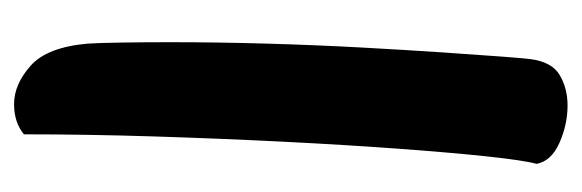

<svg xmlns="http://www.w3.org/2000/svg" viewBox="-297 -430 827 273"><g transform="rotate(90 116.5 -293.5)"><path d="M128 100Q100 100 73.5 76.5Q47 53 42 -5Q41 -20 40.5 -53Q40 -86 40 -122Q40 -189 42 -259Q44 -329 47.5 -393Q51 -457 54.5 -509Q58 -561 60.5 -594Q63 -627 64 -634Q68 -665 87 -676Q106 -687 130 -687Q157 -687 183 -675.5Q209 -664 213 -643Q208 -625 202.5 -573.5Q197 -522 191.5 -447Q186 -372 181.5 -283Q177 -194 174 -99Q171 -4 171 86Q154 100 128 100Z"/></g></svg>

Font: Agbalumo
Style: Regular
Weight: 400
Designer: Raphael Alegbeleye
Foundry: Sorkin Type Co.
Version: Version 1.000; ttfautohint (v1.8.4)